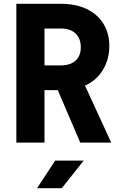

<svg xmlns="http://www.w3.org/2000/svg" viewBox="-20 -750 640 1010"><path d="M66 0V-730H300Q378 -730 435 -703Q492 -676 523.5 -626Q555 -576 555 -508Q555 -437 520.5 -381Q486 -325 427 -300L565 0H402L284 -276H214V0ZM214 -406H300Q350 -406 377.5 -431Q405 -456 405 -501Q405 -548 377.5 -574Q350 -600 300 -600H214ZM175 240 270 95H420L305 240Z"/></svg>

Font: JetBrains Mono NL ExtraBold
Style: Regular
Weight: 800
Designer: Philipp Nurullin, Konstantin Bulenkov
Foundry: JetBrains
Version: Version 2.304; ttfautohint (v1.8.4.7-5d5b)